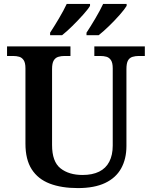

<svg xmlns="http://www.w3.org/2000/svg" viewBox="-20 -951 776 981"><path d="M378 10Q294 10 234 -13Q174 -36 142 -86Q110 -136 110 -217V-602Q110 -630 101 -643.5Q92 -657 78 -661Q64 -665 47 -665H16V-714H340V-665H309Q292 -665 277.5 -660.5Q263 -656 254.5 -642Q246 -628 246 -598V-210Q246 -125 289 -91Q332 -57 402 -57Q452 -57 486.5 -74Q521 -91 538.5 -125Q556 -159 556 -207V-602Q556 -630 547 -643.5Q538 -657 524 -661Q510 -665 493 -665H462V-714H720V-665H688Q672 -665 657 -660.5Q642 -656 634 -642Q626 -628 626 -598V-205Q626 -139 599 -90.5Q572 -42 517 -16Q462 10 378 10ZM422 -784Q443 -816 467 -856.5Q491 -897 507 -931H627V-921Q617 -904 591.5 -875Q566 -846 536.5 -817.5Q507 -789 484 -771H422ZM236 -784Q257 -816 281 -856.5Q305 -897 321 -931H440V-921Q430 -904 404 -875Q378 -846 349 -817.5Q320 -789 297 -771H236Z"/></svg>

Font: Noto Serif Kannada SemiBold
Style: Regular
Weight: 600
Version: Version 2.003